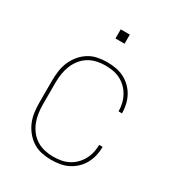

<svg xmlns="http://www.w3.org/2000/svg" viewBox="-170 -800 839 913"><g transform="rotate(30 250.0 -343.5)"><path d="M247 8Q221 8 195 2.5Q169 -3 147 -17Q125 -31 108 -52Q91 -73 81 -97Q71 -121 67.5 -147.5Q64 -174 64 -200V-320Q64 -346 67.5 -372.5Q71 -399 81 -423Q91 -447 108 -468Q125 -489 147 -503Q169 -517 195 -522.5Q221 -528 247 -528Q271 -528 295 -524Q319 -520 340 -509.5Q361 -499 378.5 -482.5Q396 -466 407.5 -445Q419 -424 424.5 -400.5Q430 -377 430 -353Q430 -353 430 -352.5Q430 -352 430 -352H411Q411 -352 411 -352.5Q411 -353 411 -353Q411 -374 406 -395Q401 -416 390.5 -435Q380 -454 364.5 -469Q349 -484 330 -493.5Q311 -503 290 -506.5Q269 -510 247 -510Q224 -510 200.5 -504.5Q177 -499 157 -486.5Q137 -474 122 -454.5Q107 -435 98.5 -413Q90 -391 86.5 -367.5Q83 -344 83 -320V-200Q83 -176 86.5 -152.5Q90 -129 98.5 -107Q107 -85 122 -65.5Q137 -46 157 -33.5Q177 -21 200.5 -15.5Q224 -10 247 -10Q269 -10 290 -13.5Q311 -17 330 -26.5Q349 -36 364.5 -51Q380 -66 390.5 -85Q401 -104 406 -125Q411 -146 411 -167Q411 -167 411 -167.5Q411 -168 411 -168H430Q430 -168 430 -167.5Q430 -167 430 -167Q430 -143 424.5 -119.5Q419 -96 407.5 -75Q396 -54 378.5 -37.5Q361 -21 340 -10.5Q319 0 295 4Q271 8 247 8ZM225 -645V-695H275V-645Z"/></g></svg>

Font: Iosevka SS04 Thin
Style: Regular
Weight: 100
Monospace: yes
Designer: Belleve Invis
Foundry: Belleve Invis
Version: Version 19.0.0; ttfautohint (v1.8.4)